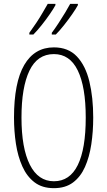

<svg xmlns="http://www.w3.org/2000/svg" viewBox="-20 -971 559 1001"><path d="M466 -358Q466 -285 456 -218.5Q446 -152 423 -100.5Q400 -49 360.5 -19.5Q321 10 261 10Q200 10 160 -20.5Q120 -51 96.5 -103.5Q73 -156 63 -221.5Q53 -287 53 -358Q53 -541 106.5 -632.5Q160 -724 261 -724Q336 -724 381 -676.5Q426 -629 446 -546Q466 -463 466 -358ZM92 -358Q92 -199 135.5 -112.5Q179 -26 261 -26Q344 -26 385.5 -110.5Q427 -195 427 -358Q427 -518 385.5 -603.5Q344 -689 261 -689Q175 -689 133.5 -602.5Q92 -516 92 -358ZM386 -944Q377 -927 357 -898Q337 -869 313.5 -839.5Q290 -810 271 -791H250V-800Q266 -821 285 -850Q304 -879 320.5 -906.5Q337 -934 346 -951H386ZM269 -944Q260 -927 240.5 -898.5Q221 -870 197.5 -840.5Q174 -811 154 -791H133V-800Q150 -823 169 -851.5Q188 -880 203.5 -907Q219 -934 229 -951H269Z"/></svg>

Font: Noto Sans Myanmar UI ExtraCondensed ExtraLight
Style: Regular
Weight: 200
Width: 2
Designer: Monotype Design Team
Foundry: Monotype Imaging Inc.
Version: Version 2.103; ttfautohint (v1.8.4.7-5d5b)